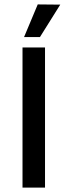

<svg xmlns="http://www.w3.org/2000/svg" viewBox="-20 -850 306 870"><path d="M184 0H82V-635H184ZM89 -682H161L253 -829L151 -830Z"/></svg>

Font: Gemunu Libre ExtraLight SemiBold
Style: Regular
Weight: 600
Version: Version 1.100